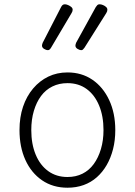

<svg xmlns="http://www.w3.org/2000/svg" viewBox="-20 -857 629 896"><path d="M295 19Q227 19 176.5 -15.5Q126 -50 98.5 -110.5Q71 -171 71 -250Q71 -310 87.5 -359Q104 -408 134.5 -444Q165 -480 205.5 -499.5Q246 -519 295 -519Q361 -519 411 -485Q461 -451 489.5 -390Q518 -329 518 -250Q518 -202 507.5 -161Q497 -120 478 -87Q459 -54 432 -30Q405 -6 370.5 6.5Q336 19 295 19ZM295 -31Q334 -31 365 -46.5Q396 -62 417.5 -91.5Q439 -121 451 -161.5Q463 -202 463 -250Q463 -315 442.5 -364.5Q422 -414 384.5 -441.5Q347 -469 295 -469Q256 -469 224.5 -453.5Q193 -438 171.5 -409Q150 -380 138 -339.5Q126 -299 126 -250Q126 -185 146.5 -135.5Q167 -86 205 -58.5Q243 -31 295 -31ZM204 -623Q195 -623 185.5 -629Q176 -635 176 -644Q176 -646 176.5 -648.5Q177 -651 179 -657L265 -824Q268 -830 272 -833.5Q276 -837 283 -837Q289 -837 297.5 -833.5Q306 -830 312.5 -824.5Q319 -819 319 -812Q319 -808 318 -804.5Q317 -801 314 -796L218 -634Q215 -629 211.5 -626Q208 -623 204 -623ZM360 -623Q351 -623 341.5 -629Q332 -635 332 -644Q332 -646 332.5 -648.5Q333 -651 335 -657L427 -824Q431 -830 434.5 -833.5Q438 -837 445 -837Q452 -837 460.5 -833.5Q469 -830 475 -824.5Q481 -819 481 -812Q481 -808 480 -804.5Q479 -801 476 -796L374 -634Q370 -629 367 -626Q364 -623 360 -623Z"/></svg>

Font: Playwrite BE WAL ExtraLight
Style: Regular
Weight: 250
Version: Version 1.002